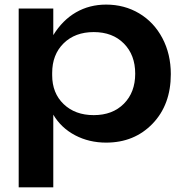

<svg xmlns="http://www.w3.org/2000/svg" viewBox="-20 -597 795 832"><path d="M439.9 21Q366.2 21 305.7 -10.7Q245.1 -42.5 210.9 -100.1V214.8H61V-560.1H210.9V-444.8Q251 -509.8 309.3 -543.5Q367.7 -577.1 439.9 -577.1Q519 -577.1 583 -539.1Q647 -501 683.6 -431.9Q720.2 -362.8 720.2 -275.9Q720.2 -143.1 641.1 -61Q562 21 439.9 21ZM386.2 -98.1Q467.8 -98.1 516.8 -147.5Q565.9 -196.8 565.9 -277.8Q565.9 -358.9 516.8 -408.4Q467.8 -458 386.2 -458Q305.2 -458 255.6 -409.2Q206.1 -360.4 206.1 -280.8V-271Q206.1 -193.4 255.9 -145.8Q305.7 -98.1 386.2 -98.1Z"/></svg>

Font: Mattone
Style: Regular
Weight: 400
Width: 6
Designer: Nunzio Mazzaferro
Foundry: Collletttivo
Version: Version 2.000;Glyphs 3.2 (3217)